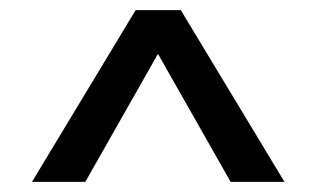

<svg xmlns="http://www.w3.org/2000/svg" viewBox="-20 -927 623 378"><path d="M336 -907H247L43 -569H148L291 -821L434 -569H540Z"/></svg>

Font: Glow Sans SC Normal Medium
Style: Regular
Weight: 600
Designer: Ryoko NISHIZUKA (kana, bopomofo & ideographs); Paul D. Hunt (Latin, Greek & Cyrillic); Sandoll Communications, Soo-young
Version: Version 0.93